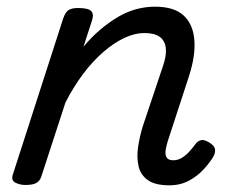

<svg xmlns="http://www.w3.org/2000/svg" viewBox="-20 -539 686 575"><path d="M487 16Q445 16 423 0.5Q401 -15 395 -41Q389 -67 393.5 -98.5Q398 -130 408 -162L469 -344Q479 -374 476.5 -395.5Q474 -417 458.5 -428.5Q443 -440 413 -440Q383 -440 351.5 -425Q320 -410 288.5 -382.5Q257 -355 228.5 -317Q200 -279 176 -232L104 -11Q100 2 89.5 8.5Q79 15 56 15Q40 15 26 8Q12 1 19 -18L169 -483Q176 -503 185.5 -509Q195 -515 214 -515Q245 -515 253.5 -505.5Q262 -496 255 -476L230 -399Q254 -428 280 -450Q306 -472 333 -488Q360 -504 388 -511.5Q416 -519 444 -519Q501 -519 529.5 -493Q558 -467 562 -420Q566 -373 546 -311L482 -115Q478 -102 476 -89Q474 -76 479 -67.5Q484 -59 499 -59Q512 -59 524 -66Q536 -73 546.5 -84.5Q557 -96 565 -107Q571 -116 581 -119Q591 -122 607 -112Q623 -102 624 -91.5Q625 -81 619 -70Q609 -53 590.5 -32.5Q572 -12 546 2Q520 16 487 16Z"/></svg>

Font: Playwrite CO
Style: Regular
Weight: 400
Designer: Veronika Burian, José Scaglione
Foundry: TypeTogether
Version: Version 1.000